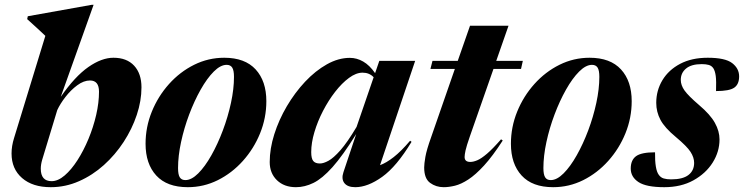

<svg xmlns="http://www.w3.org/2000/svg" viewBox="-20 -765 3092 798"><path d="M168.5 -616Q154.5 -629 134.8 -647.5Q115 -666 93 -685.5L95.5 -697.5L361 -745H369L232.5 -362.5Q291.5 -447.5 347 -486.2Q402.5 -525 451.5 -525Q507 -525 537.5 -492Q568 -459 568 -402Q568 -346 548.5 -287.5Q529 -229 494 -175.2Q459 -121.5 411.8 -79Q364.5 -36.5 308.2 -11.8Q252 13 191 13Q115.5 13 71.8 -25Q28 -63 28 -127Q28 -158 38.5 -191.5ZM155.5 -101.5Q149.5 -81 149.5 -64Q149.5 -12 194.5 -12Q221 -12 248.8 -35.8Q276.5 -59.5 302 -99.2Q327.5 -139 347.8 -187.8Q368 -236.5 379.8 -287.5Q391.5 -338.5 391.5 -384Q391.5 -430.5 354 -430.5Q328 -430.5 301 -410.5Q274 -390.5 252 -362Q230 -333.5 218 -307.5Z M912 -525Q998 -525 1042.5 -476.5Q1087 -428 1087 -344.5Q1087 -275 1061 -211Q1035 -147 989.5 -96.2Q944 -45.5 885.2 -16.2Q826.5 13 760.5 13Q674 13 629.5 -35.5Q585 -84 585 -167.5Q585 -237 611 -301Q637 -365 682.5 -415.8Q728 -466.5 787 -495.8Q846 -525 912 -525ZM750.5 -16.5Q776 -16.5 804 -44.5Q832 -72.5 858.5 -119.5Q885 -166.5 906.2 -223Q927.5 -279.5 940 -337.5Q952.5 -395.5 952.5 -445.5Q952.5 -472.5 945.2 -484Q938 -495.5 922 -495.5Q896.5 -495.5 868.5 -467.5Q840.5 -439.5 814 -392.5Q787.5 -345.5 766.2 -289Q745 -232.5 732.5 -174.5Q720 -116.5 720 -66.5Q720 -39.5 727.2 -28Q734.5 -16.5 750.5 -16.5Z M1407.5 -49.5 1460.5 -208Q1404.5 -118 1361.8 -70.2Q1319 -22.5 1282.8 -4.8Q1246.5 13 1210 13Q1161 13 1131 -16Q1101 -45 1101 -91.5Q1101 -147 1120 -207Q1139 -267 1172.2 -323.5Q1205.5 -380 1248.2 -425.5Q1291 -471 1338.8 -497.8Q1386.5 -524.5 1434 -524.5Q1463 -524.5 1489.5 -509.2Q1516 -494 1539 -461L1556.5 -512H1705.5L1559.5 -78.5Q1585.5 -88 1616.2 -112Q1647 -136 1684.5 -180L1690.5 -175.5Q1628.5 -73 1568.5 -30Q1508.5 13 1456.5 13Q1424.5 13 1411.2 -4.2Q1398 -21.5 1407.5 -49.5ZM1273.5 -133Q1273.5 -106 1282 -95.8Q1290.5 -85.5 1309.5 -85.5Q1324.5 -85.5 1345.2 -96.8Q1366 -108 1394.8 -140.5Q1423.5 -173 1462 -237.5L1533 -444Q1515 -463 1487 -463Q1460 -463 1430.5 -441.2Q1401 -419.5 1373 -383.5Q1345 -347.5 1322.5 -304Q1300 -260.5 1286.8 -216Q1273.5 -171.5 1273.5 -133Z M1933 -198.5Q1919 -158.5 1915 -140.2Q1911 -122 1911 -112.5Q1911 -92 1934.5 -92Q1947.5 -92 1964 -99Q1980.5 -106 2004.2 -126.2Q2028 -146.5 2062.5 -186L2069.5 -181Q2027.5 -116 1992 -77.2Q1956.5 -38.5 1926.5 -19Q1896.5 0.5 1871 6.8Q1845.5 13 1824 13Q1792 13 1767.5 -5Q1743 -23 1743 -69Q1743 -84 1748 -113Q1753 -142 1772 -195L1870.5 -478.5H1769L1777.5 -512H1882.5L1933.5 -658H2093.5L2042.5 -512H2153L2145.5 -478.5H2031Z M2430.5 -525Q2516.5 -525 2561 -476.5Q2605.5 -428 2605.5 -344.5Q2605.5 -275 2579.5 -211Q2553.5 -147 2508 -96.2Q2462.5 -45.5 2403.8 -16.2Q2345 13 2279 13Q2192.5 13 2148 -35.5Q2103.5 -84 2103.5 -167.5Q2103.5 -237 2129.5 -301Q2155.5 -365 2201 -415.8Q2246.5 -466.5 2305.5 -495.8Q2364.5 -525 2430.5 -525ZM2269 -16.5Q2294.5 -16.5 2322.5 -44.5Q2350.5 -72.5 2377 -119.5Q2403.5 -166.5 2424.8 -223Q2446 -279.5 2458.5 -337.5Q2471 -395.5 2471 -445.5Q2471 -472.5 2463.8 -484Q2456.5 -495.5 2440.5 -495.5Q2415 -495.5 2387 -467.5Q2359 -439.5 2332.5 -392.5Q2306 -345.5 2284.8 -289Q2263.5 -232.5 2251 -174.5Q2238.5 -116.5 2238.5 -66.5Q2238.5 -39.5 2245.8 -28Q2253 -16.5 2269 -16.5Z M2702.5 -132Q2701.5 -60.5 2718 -38.5Q2726 -27 2738.8 -23.2Q2751.5 -19.5 2769.5 -19.5Q2818 -19.5 2841.5 -37.8Q2865 -56 2865 -88Q2865 -110.5 2850 -133.8Q2835 -157 2789 -195.5Q2742.5 -234 2725 -267Q2707.5 -300 2707.5 -337.5Q2707.5 -389 2733.2 -431.8Q2759 -474.5 2807 -499.8Q2855 -525 2921.5 -525Q2994 -525 3023 -502.8Q3052 -480.5 3052 -447.5Q3052 -414.5 3031.5 -400.5Q3011 -386.5 2956 -386.5Q2957.5 -428.5 2954.8 -449.2Q2952 -470 2945 -481Q2938 -491.5 2926.2 -495Q2914.5 -498.5 2896.5 -498.5Q2853.5 -498.5 2831.5 -480.2Q2809.5 -462 2809.5 -433Q2809.5 -411 2825 -389Q2840.5 -367 2886 -328Q2932 -289 2951.2 -254.5Q2970.5 -220 2970.5 -185.5Q2970.5 -134.5 2942 -89.2Q2913.5 -44 2862 -15.5Q2810.5 13 2741 13Q2666 13 2633.8 -8.2Q2601.5 -29.5 2601.5 -64.5Q2601.5 -99.5 2623.5 -115.8Q2645.5 -132 2702.5 -132Z"/></svg>

Font: Newsreader 72pt
Style: Bold Italic
Weight: 700
Italic angle: -17°
Designer: Hugues Gentile
Foundry: Production Type
Version: Version 1.003; ttfautohint (v1.8.3)